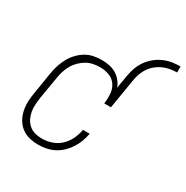

<svg xmlns="http://www.w3.org/2000/svg" viewBox="-165 -851 964 996"><g transform="rotate(30 317.0 -352.5)"><path d="M197 8Q169 8 143 1.5Q117 -5 96.5 -20.5Q76 -36 63 -58.5Q50 -81 44.5 -107Q39 -133 40 -160.5Q41 -188 46 -215L67 -345Q71 -370 78.5 -393.5Q86 -417 98 -439.5Q110 -462 128 -481.5Q146 -501 168 -514.5Q190 -528 215 -533Q240 -538 264 -538Q287 -538 309.5 -533.5Q332 -529 350.5 -518Q369 -507 383 -490Q397 -473 404 -453L417 -530Q421 -555 429.5 -579.5Q438 -604 453 -626Q468 -648 489 -665.5Q510 -683 534.5 -694Q559 -705 584 -709Q609 -713 634 -713V-677Q614 -677 593.5 -673.5Q573 -670 553.5 -661.5Q534 -653 516.5 -639Q499 -625 487 -607.5Q475 -590 467.5 -570Q460 -550 457 -530L427 -349H387Q391 -378 389 -406.5Q387 -435 372.5 -457.5Q358 -480 332 -490.5Q306 -501 277 -501Q256 -501 235 -497Q214 -493 195 -482Q176 -471 160 -455Q144 -439 133.5 -420Q123 -401 116.5 -380.5Q110 -360 107 -339L85 -209Q82 -188 80.5 -166Q79 -144 82.5 -124Q86 -104 95 -85.5Q104 -67 119.5 -53.5Q135 -40 155 -34.5Q175 -29 197 -29Q225 -29 254.5 -38.5Q284 -48 306.5 -69.5Q329 -91 342 -118.5Q355 -146 360 -175H400Q396 -151 387.5 -128Q379 -105 365.5 -83.5Q352 -62 333 -43.5Q314 -25 291.5 -13.5Q269 -2 245 3Q221 8 197 8Z"/></g></svg>

Font: Iosevka Slab XLtObl
Style: Regular
Weight: 200
Italic angle: -9°
Monospace: yes
Designer: Belleve Invis
Foundry: Belleve Invis
Version: Version 11.1.1; ttfautohint (v1.8.3)